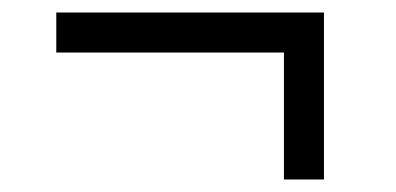

<svg xmlns="http://www.w3.org/2000/svg" viewBox="-20 -410 633 307"><path d="M70 -326V-390H498V-123H434V-326Z"/></svg>

Font: Volkhov
Style: Italic
Weight: 400
Italic angle: -12°
Designer: Cyreal (www.cyreal.org)
Foundry: Cyreal (www.cyreal.org)
Version: Version 1.010